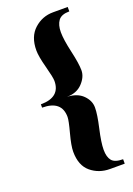

<svg xmlns="http://www.w3.org/2000/svg" viewBox="-138 -683 564 814"><g transform="rotate(-20 144.0 -275.5)"><path d="M278 58V78H212Q162 78 126 48Q90 18 90 -44Q90 -71 104 -123Q118 -175 118 -191Q118 -265 30 -265V-280Q118 -280 118 -354Q118 -370 104 -422Q90 -474 90 -501Q90 -563 126.5 -596Q163 -629 212 -629H278V-609Q242 -609 228 -590Q214 -571 214 -538Q214 -505 227.5 -446Q241 -387 241 -357Q241 -327 215 -299.5Q189 -272 145 -272Q191 -270 216 -245Q241 -220 241 -189Q241 -158 227.5 -99Q214 -40 214 -7.5Q214 25 227.5 41.5Q241 58 278 58Z"/></g></svg>

Font: Rozha One
Style: Regular
Weight: 400
Designer: Tim Donaldson, Indian Type Foundry
Foundry: Indian Type Foundry
Version: Version 1.301;PS 1.0;hotconv 1.0.78;makeotf.lib2.5.61930; tt